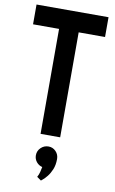

<svg xmlns="http://www.w3.org/2000/svg" viewBox="-103 -753 637 1061"><g transform="rotate(10 216.0 -223.0)"><path d="M182 237 206 254Q205 254 215 246Q225 238 238.5 221.5Q252 205 262.5 180Q273 155 273 121Q273 96 256 78.5Q239 61 215 61Q190 61 172 78.5Q154 96 154 121Q154 142 167 158Q180 174 200 179Q197 194 193.5 208.5Q190 223 182 237ZM269 -589H417V-700H13V-589H159V0H269Z"/></g></svg>

Font: Advent Pro
Style: Regular
Weight: 400
Designer: VivaRado, Andreas Kalpakidis
Foundry: VivaRado, Andreas Kalpakidis
Version: Version 3.000